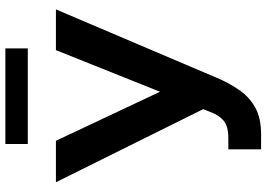

<svg xmlns="http://www.w3.org/2000/svg" viewBox="-154 -794 959 690"><g transform="rotate(-90 325.0 -449.5)"><path d="M132.8 9.8V-107.9H173.3Q216.3 -107.9 236.3 -125.2Q256.3 -142.6 267.6 -173.8L277.3 -198.2L14.6 -727.5H163.6L339.8 -353.5L489.3 -727.5H635.7L385.3 -138.7Q367.7 -99.6 343.8 -65.7Q319.8 -31.7 282.5 -11Q245.1 9.8 186 9.8ZM495.6 -909.2V-828.6H151.9V-909.2Z"/></g></svg>

Font: Inter Cardless Tabular Bold
Style: Bold
Weight: 700
Designer: Rasmus Andersson
Foundry: rsms
Version: Version 4.000;git-4fc901f